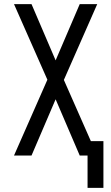

<svg xmlns="http://www.w3.org/2000/svg" viewBox="-20 -755 540 932"><path d="M405 157V0H367L250 -273L133 0H48L210 -368L48 -735H133L250 -462L367 -735H452L290 -367L421 -70H482V157Z"/></svg>

Font: Iosevka Fuck
Style: Regular
Weight: 400
Monospace: yes
Designer: Belleve Invis
Foundry: Belleve Invis
Version: Version 28.0.7; ttfautohint (v1.8.3)